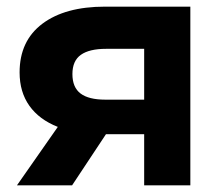

<svg xmlns="http://www.w3.org/2000/svg" viewBox="-20 -558 668 578"><path d="M553 -538V0H414V-154H299L197 0H31L154 -176Q98 -198 68.5 -239.5Q39 -281 39 -340Q39 -435 107.5 -486.5Q176 -538 296 -538ZM198 -335Q198 -295 222.5 -276.5Q247 -258 297 -258H414V-411H299Q249 -411 223.5 -393Q198 -375 198 -335Z"/></svg>

Font: Montserrat-Bold
Style: Bold
Weight: 700
Version: Version 7.200